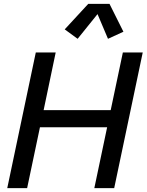

<svg xmlns="http://www.w3.org/2000/svg" viewBox="-20 -975 760 995"><path d="M17.6 0 165.5 -703.1H268.6L206.1 -404.3H553.7L616.7 -703.1H719.7L571.8 0H468.8L535.2 -315.4H187L120.6 0ZM382.3 -773.9 315.4 -822.8 437.5 -955.1H547.4L619.6 -810.5L539.6 -773.9L485.4 -901.9Z"/></svg>

Font: Schibsted Grotesk Medium
Style: Italic
Weight: 500
Italic angle: -12°
Designer: Bakken & Baeck AS, Henrik Kongsvoll
Foundry: Schibsted ASA
Version: Version 1.100;gftools[0.9.25]